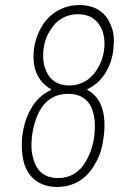

<svg xmlns="http://www.w3.org/2000/svg" viewBox="-20 -729 490 757"><path d="M392 -235Q392 -215 389 -192Q382 -126 354 -82Q330 -38 292 -15Q254 8 205 8Q156 8 122.5 -16Q89 -40 75 -85Q66 -117 66 -157Q66 -181 68 -193Q76 -255 101 -298Q128 -349 179 -373Q184 -375 180 -378Q148 -396 129 -430Q112 -462 112 -505Q112 -574 150 -633Q174 -669 211.5 -689Q249 -709 293 -709Q338 -709 369 -689.5Q400 -670 415 -634Q429 -607 429 -567Q429 -558 427 -534Q420 -474 388 -430Q363 -396 326 -378Q324 -377 323.5 -376Q323 -375 325 -374Q368 -351 383 -301Q392 -273 392 -235ZM253 -392Q286 -392 314 -407.5Q342 -423 360 -451Q392 -500 392 -557Q392 -589 381 -614Q369 -642 345.5 -657.5Q322 -673 287 -673Q253 -673 225 -657Q197 -641 179 -611Q150 -568 150 -506Q150 -475 163 -447Q175 -420 198 -406Q221 -392 253 -392ZM352 -193Q354 -219 354 -230Q354 -264 347 -286Q338 -321 313 -340Q288 -359 249 -359Q171 -359 133 -286Q114 -249 106 -193Q104 -167 104 -156Q104 -124 113 -98Q123 -63 147.5 -45Q172 -27 209 -27Q246 -27 275 -45.5Q304 -64 322 -99Q345 -140 352 -193Z"/></svg>

Font: Barlow Semi Condensed ExLight
Style: Italic
Weight: 275
Width: 4
Italic angle: -7°
Designer: Jeremy Tribby
Foundry: Tribby Type
Version: Version 1.408